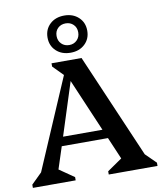

<svg xmlns="http://www.w3.org/2000/svg" viewBox="-100 -1029 935 1109"><g transform="rotate(-10 367.5 -474.5)"><path d="M2 0V-19L64 -80L292 -611L233 -671V-690H409L672 -79L733 -19V0H447V-19L534 -79L479 -208H208L166 -79L253 -19V0ZM225 -261H456L324 -570ZM353 -731Q301 -731 268.5 -761.5Q236 -792 236 -840Q236 -888 268.5 -918.5Q301 -949 353 -949Q404 -949 436.5 -918.5Q469 -888 469 -840Q469 -792 436.5 -761.5Q404 -731 353 -731ZM353 -776Q380 -776 398 -794Q416 -812 416 -840Q416 -868 398 -885.5Q380 -903 353 -903Q325 -903 307 -885.5Q289 -868 289 -840Q289 -812 307 -794Q325 -776 353 -776Z"/></g></svg>

Font: Platypi Medium
Style: Regular
Weight: 500
Designer: David Sargent
Foundry: Bolt Cutter Type
Version: Version 1.200; ttfautohint (v1.8.4.7-5d5b)